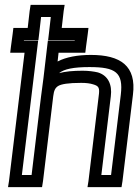

<svg xmlns="http://www.w3.org/2000/svg" viewBox="-20 -745 569 790"><path d="M354 -519C299 -519 251 -510 217 -492L221 -528H306H331L334 -553L341 -605L344 -630H319H234L242 -700L246 -725H221H131H106L102 -700L94 -630H60H35L32 -605L25 -553L22 -528H47H81L17 0L13 25H38H128H153L157 0L199 -349C202 -373 207 -383 219 -391C232 -399 261 -404 314 -404C335 -404 350 -402 363 -398C387 -391 391 -384 386 -349L344 0L340 25H365H455H480L484 0L527 -355C542 -474 476 -519 354 -519ZM149 -349 143 -300 110 -25H70L134 -553L137 -578H112H78L79 -580H113H138L141 -605L149 -675H189L181 -605L178 -580H203H288L287 -578H202H177L174 -553L159 -425L149 -349ZM348 -469C456 -469 488 -447 477 -355L437 -25H397L436 -349C442 -397 425 -434 383 -447C366 -451 344 -454 320 -454C281 -454 248 -451 223 -444C244 -461 282 -469 348 -469Z"/></svg>

Font: Gamestation Display Outline
Style: Italic
Weight: 400
Designer: Jonas Hecksher
Foundry: Jonas Hecksher, Playtypeª, e-types AS
Version: Version 1.003